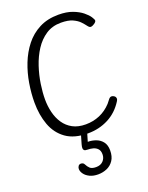

<svg xmlns="http://www.w3.org/2000/svg" viewBox="-210 -975 1081 1398"><g transform="rotate(-20 331.0 -276.0)"><path d="M333 14Q227 14 163 -32Q99 -78 70.5 -156Q42 -234 42 -330Q42 -401 54.5 -477Q67 -553 94.5 -623Q122 -693 166.5 -749.5Q211 -806 275 -839Q339 -872 424 -872Q487 -872 532 -855Q577 -838 606 -814.5Q635 -791 648.5 -770Q662 -749 662 -741Q662 -731 645.5 -719.5Q629 -708 616 -708Q606 -708 594.5 -723.5Q583 -739 564 -759.5Q545 -780 511 -795.5Q477 -811 421 -811Q354 -811 304 -778Q254 -745 219 -691Q184 -637 162.5 -572Q141 -507 131.5 -442.5Q122 -378 122 -325Q122 -273 134 -224Q146 -175 172 -136.5Q198 -98 239.5 -75.5Q281 -53 340 -53Q398 -53 448.5 -74.5Q499 -96 539 -139Q549 -150 560 -165.5Q571 -181 584 -181Q595 -181 605.5 -173Q616 -165 616 -151Q616 -144 609 -133Q563 -60 491 -23Q419 14 333 14ZM300 320Q263 320 236 307Q209 294 194.5 274Q180 254 180 235Q180 223 187 213Q194 203 207 203Q213 203 221 206Q229 209 234 220Q242 237 256.5 251Q271 265 304 265Q339 265 359 244Q379 223 379 193Q379 165 365 150Q351 135 330.5 129.5Q310 124 288 124Q270 124 263 118Q256 112 256 101Q256 90 261 72L282 0H330L309 71Q342 71 372.5 82.5Q403 94 422 119Q441 144 441 185Q441 232 421 262Q401 292 369 306Q337 320 300 320Z"/></g></svg>

Font: Kite One
Style: Regular
Weight: 400
Designer: Eduardo Rodriguez Tunni
Foundry: Eduardo Rodriguez Tunni
Version: Version 1.002; ttfautohint (v1.8.4.7-5d5b);gftools[0.9.23]